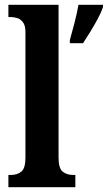

<svg xmlns="http://www.w3.org/2000/svg" viewBox="-20 -780 449 800"><path d="M15 0V-51H25Q52 -51 69 -65Q86 -79 86 -123V-647Q86 -674 75.5 -687.5Q65 -701 51 -705Q37 -709 25 -709H15V-760H224V-123Q224 -79 241 -65Q258 -51 285 -51H294V0ZM271 -613Q280 -644 290.5 -685Q301 -726 307 -760H409V-750Q402 -729 387.5 -702Q373 -675 356.5 -648Q340 -621 326 -600H271Z"/></svg>

Font: Noto Serif Lao Condensed
Style: Bold
Weight: 700
Width: 3
Designer: Monotype Design Team
Foundry: Monotype Imaging Inc.
Version: Version 2.003; ttfautohint (v1.8.4.7-5d5b)